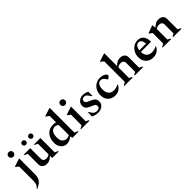

<svg xmlns="http://www.w3.org/2000/svg" viewBox="271 -2194 3868 3868"><g transform="rotate(-45 2205.0 -260.0)"><path d="M161 -571Q132 -571 113 -590.5Q94 -610 94 -639Q94 -668 113 -687Q132 -706 161 -706Q190 -706 209.5 -687Q229 -668 229 -639Q229 -610 209.5 -590.5Q190 -571 161 -571ZM43 230V213Q68 191 81.5 168.5Q95 146 100.5 115Q106 84 106 37V-350L44 -398V-409L212 -464H222V-14Q222 42 206.5 85Q191 128 152 163Q113 198 43 230Z M545 10Q486 10 447.5 -20.5Q409 -51 409 -111V-406L344 -438V-454H525V-154Q525 -115 548 -95Q571 -75 608 -75Q630 -75 655.5 -83Q681 -91 698 -105V-406L633 -438V-454H814V-46L880 -16V0H698V-63H694Q657 -27 623 -8.5Q589 10 545 10ZM512 -563Q488 -563 472.5 -578.5Q457 -594 457 -617Q457 -640 472.5 -655.5Q488 -671 512 -671Q535 -671 550.5 -655.5Q566 -640 566 -617Q566 -594 550.5 -578.5Q535 -563 512 -563ZM704 -563Q680 -563 665 -578.5Q650 -594 650 -617Q650 -640 665 -655.5Q680 -671 704 -671Q728 -671 743 -655.5Q758 -640 758 -617Q758 -594 743 -578.5Q728 -563 704 -563Z M1110 10Q1062 10 1023.5 -15Q985 -40 962 -86Q939 -132 939 -194Q939 -278 970.5 -338.5Q1002 -399 1056 -431.5Q1110 -464 1177 -464Q1226 -464 1261 -455V-636L1194 -686V-695L1367 -750H1376V-45L1447 -16V0H1271L1263 -50H1256Q1218 -18 1184 -4Q1150 10 1110 10ZM1055 -222Q1055 -142 1093 -104.5Q1131 -67 1181 -67Q1221 -67 1261 -91V-376Q1243 -393 1223.5 -402.5Q1204 -412 1180 -412Q1146 -412 1118 -394.5Q1090 -377 1072.5 -335.5Q1055 -294 1055 -222Z M1637 -571Q1608 -571 1589 -590.5Q1570 -610 1570 -639Q1570 -668 1589 -687Q1608 -706 1637 -706Q1666 -706 1685.5 -687Q1705 -668 1705 -639Q1705 -610 1685.5 -590.5Q1666 -571 1637 -571ZM1517 0V-16L1582 -48V-350L1520 -398V-409L1688 -464H1698V-48L1759 -16V0Z M2011 10Q1962 10 1927 1Q1892 -8 1857 -25V-140H1871L1905 -86Q1940 -31 2007 -31Q2046 -31 2067 -47.5Q2088 -64 2088 -93Q2088 -118 2076 -132.5Q2064 -147 2038.5 -159Q2013 -171 1974 -188Q1920 -211 1893 -240.5Q1866 -270 1866 -317Q1866 -358 1887.5 -391.5Q1909 -425 1945.5 -444.5Q1982 -464 2025 -464Q2060 -464 2092 -456Q2124 -448 2156 -432V-317H2141L2109 -366Q2074 -421 2025 -421Q1994 -421 1974.5 -405.5Q1955 -390 1955 -361Q1955 -332 1976.5 -315Q1998 -298 2054 -275Q2082 -262 2110 -248Q2138 -234 2156.5 -208Q2175 -182 2175 -135Q2175 -89 2150.5 -56.5Q2126 -24 2088 -7Q2050 10 2011 10Z M2491 10Q2427 10 2379 -17Q2331 -44 2304.5 -92.5Q2278 -141 2278 -206Q2278 -282 2309 -340Q2340 -398 2394.5 -431Q2449 -464 2520 -464Q2564 -464 2602.5 -450.5Q2641 -437 2660 -415Q2676 -396 2676 -385Q2676 -371 2663 -361L2620 -324H2613L2578 -371Q2561 -394 2542 -407Q2523 -420 2493 -420Q2443 -420 2416.5 -375Q2390 -330 2390 -253Q2390 -208 2405.5 -169.5Q2421 -131 2455.5 -107.5Q2490 -84 2547 -84Q2575 -84 2607 -92Q2639 -100 2675 -119H2678V-105Q2654 -57 2605.5 -23.5Q2557 10 2491 10Z M2751 0V-16L2816 -48V-636L2754 -685V-695L2922 -750H2932V-390H2936Q2973 -426 3007.5 -445Q3042 -464 3086 -464Q3146 -464 3184.5 -433Q3223 -402 3223 -343V-48L3288 -16V0H3048V-16L3107 -46V-300Q3107 -338 3084 -358.5Q3061 -379 3024 -379Q3001 -379 2975 -371Q2949 -363 2932 -349V-46L2991 -16V0Z M3576 10Q3476 10 3417.5 -49Q3359 -108 3359 -206Q3359 -282 3391 -340Q3423 -398 3475.5 -431Q3528 -464 3592 -464Q3672 -464 3717 -409Q3762 -354 3763 -254L3759 -249H3471Q3471 -204 3487 -166.5Q3503 -129 3539 -106.5Q3575 -84 3634 -84Q3662 -84 3694 -92Q3726 -100 3761 -119H3764V-105Q3740 -56 3691 -23Q3642 10 3576 10ZM3572 -419Q3532 -419 3506 -386Q3480 -353 3473 -294H3666Q3657 -363 3633 -391Q3609 -419 3572 -419Z M3845 0V-16L3910 -48V-350L3848 -395V-405L4006 -464H4016L4025 -390H4030Q4067 -426 4101.5 -445Q4136 -464 4180 -464Q4240 -464 4278.5 -433Q4317 -402 4317 -343V-48L4382 -16V0H4142V-16L4201 -48V-300Q4201 -338 4178 -358.5Q4155 -379 4118 -379Q4095 -379 4069 -371Q4043 -363 4026 -349V-48L4085 -16V0Z"/></g></svg>

Font: Spectral SemiBold
Style: Regular
Weight: 600
Designer: Jean-Baptiste Levee
Foundry: Production Type
Version: Version 2.001